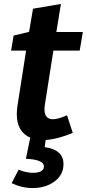

<svg xmlns="http://www.w3.org/2000/svg" viewBox="-20 -696 439 971"><path d="M250 -440 207 -167Q205 -155 205 -143Q205 -93 248 -93Q274 -93 319 -113L348 -24Q275 7 211 12L206 48Q301 61 301 134Q301 188 256 221.5Q211 255 145 255Q90 255 39 230L74 162Q111 178 149 178Q172 178 187 170Q202 162 202 146Q202 111 111 107L133 0Q101 -13 83 -43Q65 -73 65 -118Q65 -135 68 -159L112 -440H36L49 -516L127 -535L147 -652L288 -676L265 -534H399L383 -440Z"/></svg>

Font: Bitter Pro
Style: Bold Italic
Weight: 700
Italic angle: -9°
Designer: Sol Matas, and Bitter project Authors
Foundry: Sol Matas
Version: Version 1.010